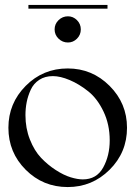

<svg xmlns="http://www.w3.org/2000/svg" viewBox="-20 -757 559 777"><path d="M95 -737H415V-722H95ZM255 -691Q276 -691 291.5 -675.5Q307 -660 307 -638Q307 -616 291.5 -600.5Q276 -585 255 -585Q233 -585 217 -600.5Q201 -616 201 -638Q201 -660 217 -675.5Q233 -691 255 -691ZM254 -480Q353 -480 423.5 -409.5Q494 -339 494 -240Q494 -140 423.5 -70Q353 0 254 0Q154 0 84 -70Q14 -140 14 -240Q14 -339 84 -409.5Q154 -480 254 -480ZM83 -291Q83 -238 101 -192.5Q119 -147 146 -118.5Q173 -90 205.5 -69Q238 -48 266 -39.5Q294 -31 315 -31Q371 -31 397.5 -79Q424 -127 424 -189Q424 -253 399 -305.5Q374 -358 337 -387.5Q300 -417 262 -433Q224 -449 194 -449Q162 -449 139 -434Q116 -419 104.5 -394Q93 -369 88 -343.5Q83 -318 83 -291Z"/></svg>

Font: kawoszeh
Style: Medium
Weight: 500
Version: Version 000.030